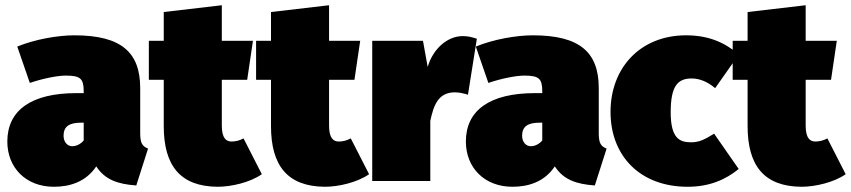

<svg xmlns="http://www.w3.org/2000/svg" viewBox="-20 -692 3253 734"><path d="M516 -184V-355C516 -492 444 -557 264 -557C202 -557 114 -542 46 -514L94 -375C147 -393 202 -403 231 -403C287 -403 300 -392 300 -343V-336H272C99 -336 8 -270 8 -151C8 -51 79 22 186 22C246 22 308 4 348 -56C381 -5 430 12 501 17L546 -124C522 -133 516 -148 516 -184ZM256 -133C237 -133 223 -150 223 -173C223 -208 244 -223 290 -223H300V-155C290 -143 274 -133 256 -133Z M911 -163C895 -154 879 -151 865 -151C845 -151 828 -163 828 -212V-387H925L947 -536H828V-672L606 -646V-536H549V-387H606V-210C606 -60 668 21 812 22C863 22 935 6 981 -26Z M1321 -163C1305 -154 1289 -151 1275 -151C1255 -151 1238 -163 1238 -212V-387H1335L1357 -536H1238V-672L1016 -646V-536H959V-387H1016V-210C1016 -60 1078 21 1222 22C1273 22 1345 6 1391 -26Z M1749 -554C1690 -554 1635 -505 1615 -436L1597 -536H1403V0H1625V-230C1638 -291 1656 -339 1719 -339C1736 -339 1752 -335 1769 -330L1803 -544C1783 -550 1770 -554 1749 -554Z M2269 -184V-355C2269 -492 2197 -557 2017 -557C1955 -557 1867 -542 1799 -514L1847 -375C1900 -393 1955 -403 1984 -403C2040 -403 2053 -392 2053 -343V-336H2025C1852 -336 1761 -270 1761 -151C1761 -51 1832 22 1939 22C1999 22 2061 4 2101 -56C2134 -5 2183 12 2254 17L2299 -124C2275 -133 2269 -148 2269 -184ZM2009 -133C1990 -133 1976 -150 1976 -173C1976 -208 1997 -223 2043 -223H2053V-155C2043 -143 2027 -133 2009 -133Z M2603 -557C2428 -557 2314 -433 2314 -264C2314 -98 2425 22 2609 22C2693 22 2755 -6 2804 -46L2710 -181C2673 -158 2652 -148 2622 -148C2578 -148 2544 -163 2544 -263C2544 -365 2572 -392 2624 -392C2653 -392 2683 -381 2714 -355L2804 -483C2753 -529 2689 -557 2603 -557Z M3143 -163C3127 -154 3111 -151 3097 -151C3077 -151 3060 -163 3060 -212V-387H3157L3179 -536H3060V-672L2838 -646V-536H2781V-387H2838V-210C2838 -60 2900 21 3044 22C3095 22 3167 6 3213 -26Z"/></svg>

Font: Fira Sans Ultra
Style: Regular
Weight: 950
Designer: Carrois Corporate & Edenspiekermann AG
Foundry: Carrois Corporate GbR & Edenspiekermann AG
Version: Version 4.203;PS 004.203;hotconv 1.0.88;makeotf.lib2.5.64775